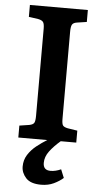

<svg xmlns="http://www.w3.org/2000/svg" viewBox="-62 -736 501 1010"><g transform="rotate(5 188.5 -231.5)"><path d="M195 237Q139 237 114.5 210Q90 183 90 150Q90 115 107.5 87.5Q125 60 152 38.5Q179 17 207 0H54V-63L106 -71Q126 -75 131.5 -85Q137 -95 137 -122V-582Q137 -607 130.5 -616.5Q124 -626 104 -630L54 -637V-700H360V-637L307 -629Q289 -626 283 -615.5Q277 -605 277 -578V-118Q277 -92 283 -83.5Q289 -75 309 -71L360 -63V0H278Q243 30 221 59.5Q199 89 199 121Q199 160 238 160Q264 160 293 147L311 191Q291 209 261.5 223Q232 237 195 237Z"/></g></svg>

Font: Literata SemiBold
Style: Regular
Weight: 600
Designer: Latin by Veronika Burian and Jose Scaglione. Greek by Irene Vlachou. Cyrillic by Vera Evstafieva.
Foundry: TypeTogether
Version: Version 3.103; ttfautohint (v1.8.4.7-5d5b);gftools[0.9.29]